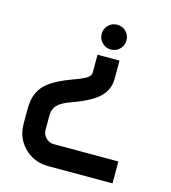

<svg xmlns="http://www.w3.org/2000/svg" viewBox="-105 -594 772 869"><g transform="rotate(15 280.5 -159.5)"><path d="M279.8 -450.7Q279.8 -475.1 296.9 -491.9Q314 -508.8 337.9 -508.8Q362.3 -508.8 379.2 -491.9Q396 -475.1 396 -450.7Q396 -426.8 379.2 -409.7Q362.3 -392.6 337.9 -392.6Q314 -392.6 296.9 -409.7Q279.8 -426.8 279.8 -450.7ZM43.9 -35.2Q43.9 -81.1 58.8 -113.3Q73.7 -145.5 108.6 -169.7Q143.6 -193.8 203.1 -215.8Q251.5 -232.9 268.8 -244.4Q286.1 -255.9 286.1 -270.5V-354.5H389.2V-270.5Q389.2 -217.3 351.1 -181.6Q313 -146 222.7 -114.3Q181.2 -99.1 164.1 -80.8Q147 -62.5 147 -32.2V34.7Q147 56.6 162.6 72.3Q178.2 87.9 200.2 87.9H502.4V190.4H200.2Q156.2 190.4 120.8 169.9Q85.4 149.4 64.7 114.3Q43.9 79.1 43.9 35.2Z"/></g></svg>

Font: Anta
Style: Regular
Weight: 400
Designer: Sergej Lebedev
Foundry: Sergej Lebedev
Version: Version 1.000; ttfautohint (v1.8.4.7-5d5b)